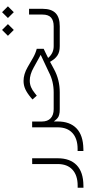

<svg xmlns="http://www.w3.org/2000/svg" viewBox="494 -1091 826 1854"><g transform="rotate(-90 907.0 -164.0)"><path d="M41 172.9Q140.6 172.9 195.3 122.8Q250 72.8 250 -20V-266.1L305.7 -266.6V-20Q305.7 99.6 239 163.6Q172.4 227.5 42 228.5L21.5 229V172.9Z M787.1 0H780.3Q763.2 0 749.8 -1.2Q736.3 -2.4 725.6 -5.9Q714.8 -9.3 708.3 -12Q701.7 -14.6 694.1 -21.2Q686.5 -27.8 683.1 -31.2Q679.7 -34.7 672.1 -43.9Q664.6 -53.2 661.1 -57.1V-23.9V-21Q661.1 98.1 594.2 162.1Q527.3 226.1 396.5 228L376 228.5V172.4H395.5Q495.1 172.4 549.8 122.3Q604.5 72.3 604.5 -20.5V-266.6H660.6V-172.4Q660.6 -117.7 691.9 -88.1Q723.1 -58.6 780.3 -58.6H787.6Q799.8 -58.6 799.8 -32.7V-27.3Q799.8 -16.1 796.6 -8.1Q793.5 0 787.1 0Z M1446.3 0H1389.2Q1360.4 0 1337.6 -5.6Q1314.9 -11.2 1297.9 -22.9Q1280.8 -34.7 1268.6 -48.3Q1256.3 -62 1244.1 -82L1236.8 -93.8L1224.6 -86.9L1166.5 -55.7Q1064.5 0 942.9 0H783.7Q771 0 771 -27.3V-32.7Q771 -58.6 783.2 -58.6H941.9Q1048.3 -58.6 1136.7 -105L1278.8 -171.9L1304.7 -184.1L1279.3 -197.8L1180.7 -252.4Q1114.3 -289.6 1055.7 -289.6Q1038.1 -289.6 1022.5 -286.4Q1006.8 -283.2 991.9 -276.9Q977.1 -270.5 963.4 -262Q949.7 -253.4 934.1 -240.7L910.2 -221.7L873.5 -263.2L891.6 -278.8Q936 -315.9 973.4 -332.8Q1010.7 -349.6 1052.7 -349.6Q1117.2 -349.6 1185.1 -310.5L1277.3 -257.3Q1318.4 -233.9 1362.8 -222.2V-155.3Q1356.4 -152.3 1323.7 -136.7Q1291 -121.1 1274.4 -112.3Q1319.8 -58.6 1387.7 -58.6H1446.3Q1459 -58.6 1459 -32.7V-27.3Q1459 -20 1457.8 -14.2Q1456.5 -8.3 1453.6 -4.2Q1450.7 0 1446.3 0Z M1441.9 -58.6H1580.1Q1635.7 -58.6 1664.6 -84.2Q1693.4 -109.9 1693.4 -167.5V-296.4H1749V-167Q1749 -81.5 1708 -40.8Q1667 0 1580.6 0H1442.4Q1429.7 0 1429.7 -27.3V-32.7Q1429.7 -58.6 1441.9 -58.6ZM1660.2 -500.5 1716.3 -557.1 1772.9 -500.5 1716.3 -443.8ZM1488.3 -500.5 1544.9 -557.1 1601.1 -500.5 1544.9 -443.8Z"/></g></svg>

Font: Shabnam Thin FD
Style: Thin-FD
Weight: 100
Foundry: DejaVu fonts team - Redesigned by Saber Rastikerdar - Based on Vazir font
Version: Version 5.0.0